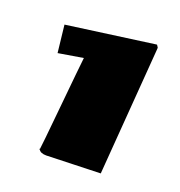

<svg xmlns="http://www.w3.org/2000/svg" viewBox="-88 -772 542 579"><g transform="rotate(20 183.0 -483.0)"><path d="M293.9 -274.4 120.6 -269Q101.6 -269 96.2 -279.8Q96.2 -279.8 95.2 -277.3V-283.2Q95.2 -281.7 96.2 -279.8Q97.7 -286.6 110.6 -420.2Q123.5 -553.7 127 -584L47.4 -570.8L37.6 -658.7L319.3 -697.3Q322.3 -697.3 322.3 -693.8V-693.4Q325.7 -692.9 325.7 -686.5Z"/></g></svg>

Font: Seymour One
Style: Book
Weight: 400
Designer: vernon adams
Foundry: vernon adams
Version: Version 1.000; ttfautohint (v0.93) -l 8 -r 50 -G 200 -x 0 -w